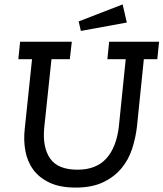

<svg xmlns="http://www.w3.org/2000/svg" viewBox="-20 -839 740 869"><path d="M474 -650H700L692 -571H631L600 -267Q594 -215 578 -165.5Q562 -116 529.5 -77Q497 -38 446.5 -14Q396 10 323 10Q252 10 205 -12Q158 -34 131 -70.5Q104 -107 95 -155Q86 -203 92 -256L125 -571H63L71 -650H305L296 -571H213L180 -259Q172 -172 207 -121.5Q242 -71 331 -71Q415 -71 461 -121.5Q507 -172 518 -267L549 -571H466ZM346 -699 336 -742 535 -819 554 -737Z"/></svg>

Font: Zilla Slab Medium
Style: Regular
Weight: 500
Designer: Typotheque.com
Foundry: Typotheque type foundry
Version: Version 1.1; 2017